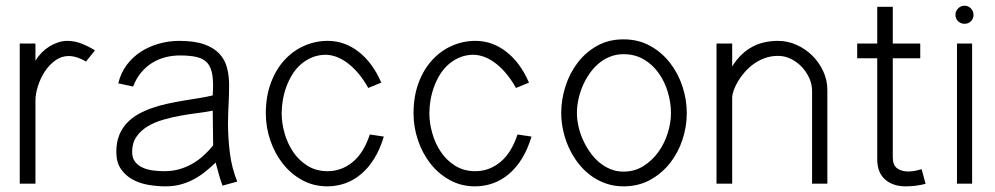

<svg xmlns="http://www.w3.org/2000/svg" viewBox="-20 -640 3467 669"><path d="M279.3 -425.3Q268.1 -433.1 251.2 -439Q234.4 -444.8 219.2 -444.8Q193.8 -444.8 172.4 -429.2Q150.9 -413.6 135.7 -390.1Q120.6 -366.7 112.1 -339.6Q103.5 -312.5 103.5 -289.6V0H48.8V-488.3H103.5V-428.7Q112.8 -443.8 125.2 -456.5Q137.7 -469.2 152.3 -478.3Q167 -487.3 182.9 -492.4Q198.7 -497.6 214.4 -497.6Q240.2 -497.6 264.4 -488Q288.6 -478.5 311 -464.4Z M755.4 6.8Q748 -12.7 742.4 -33Q736.8 -53.2 731.4 -73.7Q712.9 -55.7 693.4 -40.3Q673.8 -24.9 652.6 -13.9Q631.3 -2.9 607.7 3.2Q584 9.3 557.1 9.3Q527.8 9.3 497.3 4.2Q466.8 -1 441.9 -14.6Q417 -28.3 401.1 -51.5Q385.3 -74.7 385.3 -110.8Q385.3 -143.1 394.8 -167.5Q404.3 -191.9 421.1 -210.2Q438 -228.5 460.7 -241.5Q483.4 -254.4 509.3 -263.4Q535.2 -272.5 563.2 -278.6Q591.3 -284.7 619.1 -289.3Q647 -293.9 673.1 -298.1Q699.2 -302.2 721.2 -307.6Q724.1 -350.1 720.2 -377.2Q716.3 -404.3 703.4 -419.7Q690.4 -435.1 667 -440.9Q643.6 -446.8 607.4 -446.8Q580.1 -446.8 555.2 -440.2Q530.3 -433.6 509 -420.2Q487.8 -406.7 470.9 -386.2Q454.1 -365.7 443.8 -338.4L392.1 -349.6Q400.9 -386.2 421.6 -413.8Q442.4 -441.4 471.2 -460Q500 -478.5 534.4 -488Q568.8 -497.6 604.5 -497.6Q657.7 -497.6 691.4 -485.6Q725.1 -473.6 744.4 -452.9Q763.7 -432.1 771 -404.1Q778.3 -376 778.3 -343.8Q778.3 -324.2 777.8 -308.6Q777.3 -293 776.6 -278.1Q775.9 -263.2 775.1 -247.3Q774.4 -231.4 774.4 -211.4Q774.4 -161.1 780.8 -108.4Q787.1 -55.7 806.6 -7.3ZM721.2 -254.4Q699.7 -250 670.4 -246.3Q641.1 -242.7 609.9 -237.1Q578.6 -231.4 548.3 -222.7Q518.1 -213.9 494.1 -199.5Q470.2 -185.1 455.3 -163.3Q440.4 -141.6 440.4 -110.8Q440.4 -89.8 450.4 -76.7Q460.4 -63.5 476.6 -56.2Q492.7 -48.8 512.7 -46.1Q532.7 -43.5 552.7 -43.5Q581.5 -43.5 606.2 -50.8Q630.9 -58.1 652.1 -70.6Q673.3 -83 690.9 -99.4Q708.5 -115.7 722.7 -133.3Z M1317.4 -164.1Q1304.2 -120.1 1283.9 -87.4Q1263.7 -54.7 1238 -33.2Q1212.4 -11.7 1182.6 -1.2Q1152.8 9.3 1120.6 9.3Q1072.3 9.3 1032.7 -12.5Q993.2 -34.2 965.1 -70.1Q937 -106 921.6 -151.6Q906.2 -197.3 906.2 -245.1Q906.2 -303.7 923.6 -350.6Q940.9 -397.5 970.7 -430.2Q1000.5 -462.9 1039.6 -480.2Q1078.6 -497.6 1122.1 -497.6Q1180.7 -497.6 1229.5 -459.7Q1278.3 -421.9 1308.6 -352.1L1263.2 -333.5Q1232.9 -387.7 1193.8 -418.2Q1154.8 -448.7 1113.8 -449.2Q1087.9 -448.7 1066.7 -439.7Q1045.4 -430.7 1028.3 -415.8Q1011.2 -400.9 998.8 -380.9Q986.3 -360.8 978 -338.4Q969.7 -315.9 965.6 -292Q961.4 -268.1 961.4 -245.1Q961.4 -211.9 971.4 -176.3Q981.4 -140.6 1001.2 -111.1Q1021 -81.5 1051.3 -62.5Q1081.5 -43.5 1121.6 -43.5Q1169.4 -43.5 1208.3 -75Q1247.1 -106.4 1268.6 -171.4Z M1832 -164.1Q1818.8 -120.1 1798.6 -87.4Q1778.3 -54.7 1752.7 -33.2Q1727.1 -11.7 1697.3 -1.2Q1667.5 9.3 1635.3 9.3Q1586.9 9.3 1547.4 -12.5Q1507.8 -34.2 1479.7 -70.1Q1451.7 -106 1436.3 -151.6Q1420.9 -197.3 1420.9 -245.1Q1420.9 -303.7 1438.2 -350.6Q1455.6 -397.5 1485.4 -430.2Q1515.1 -462.9 1554.2 -480.2Q1593.3 -497.6 1636.7 -497.6Q1695.3 -497.6 1744.1 -459.7Q1793 -421.9 1823.2 -352.1L1777.8 -333.5Q1747.6 -387.7 1708.5 -418.2Q1669.4 -448.7 1628.4 -449.2Q1602.5 -448.7 1581.3 -439.7Q1560.1 -430.7 1543 -415.8Q1525.9 -400.9 1513.4 -380.9Q1501 -360.8 1492.7 -338.4Q1484.4 -315.9 1480.2 -292Q1476.1 -268.1 1476.1 -245.1Q1476.1 -211.9 1486.1 -176.3Q1496.1 -140.6 1515.9 -111.1Q1535.6 -81.5 1565.9 -62.5Q1596.2 -43.5 1636.2 -43.5Q1684.1 -43.5 1722.9 -75Q1761.7 -106.4 1783.2 -171.4Z M2373 -246.1Q2373 -198.7 2357.9 -153.1Q2342.8 -107.4 2314.2 -71.3Q2285.6 -35.2 2244.9 -12.9Q2204.1 9.3 2152.3 9.3Q2119.1 9.3 2089.8 -1.2Q2060.5 -11.7 2036.6 -29.8Q2012.7 -47.9 1993.9 -72.5Q1975.1 -97.2 1962.2 -125.5Q1949.2 -153.8 1942.4 -184.8Q1935.5 -215.8 1935.5 -246.1Q1935.5 -293 1950.2 -338.9Q1964.8 -384.8 1992.7 -421.4Q2020.5 -458 2060.8 -480.5Q2101.1 -502.9 2152.3 -502.9Q2204.1 -502.9 2244.9 -480.5Q2285.6 -458 2314.2 -421.4Q2342.8 -384.8 2357.9 -338.9Q2373 -293 2373 -246.1ZM2317.9 -246.1Q2317.9 -282.2 2307.1 -318.6Q2296.4 -355 2275.6 -384.5Q2254.9 -414.1 2223.9 -432.6Q2192.9 -451.2 2152.3 -451.2Q2127 -451.2 2104.7 -442.1Q2082.5 -433.1 2064.7 -417.7Q2046.9 -402.3 2033 -381.8Q2019 -361.3 2009.5 -338.6Q2000 -315.9 1995.1 -292.2Q1990.2 -268.6 1990.2 -246.1Q1990.2 -224.6 1995.4 -200.9Q2000.5 -177.2 2010.5 -154.5Q2020.5 -131.8 2034.7 -111.3Q2048.8 -90.8 2066.7 -75.4Q2084.5 -60.1 2106.2 -51Q2127.9 -42 2152.3 -42Q2190.9 -42 2221.4 -61Q2252 -80.1 2273.4 -109.6Q2294.9 -139.2 2306.4 -175.5Q2317.9 -211.9 2317.9 -246.1Z M2531.2 -488.3V-408.7Q2546.9 -433.6 2564.9 -450.4Q2583 -467.3 2603 -477.8Q2623 -488.3 2645.3 -492.9Q2667.5 -497.6 2690.9 -497.6Q2724.6 -497.6 2755.6 -483.6Q2786.6 -469.7 2810.3 -446.3Q2834 -422.9 2848.4 -391.8Q2862.8 -360.8 2862.8 -327.1V0H2809.6V-323.2Q2809.6 -346.2 2799.8 -367.9Q2790 -389.6 2773.7 -407Q2757.3 -424.3 2735.8 -434.8Q2714.4 -445.3 2690.9 -445.3Q2666.5 -445.3 2645 -437.5Q2623.5 -429.7 2606 -417Q2588.4 -404.3 2574.5 -388.2Q2560.5 -372.1 2551 -356Q2541.5 -339.8 2536.4 -325Q2531.2 -310.1 2531.2 -299.3V0H2476.6V-488.3Z M3205.1 0.5Q3188.5 4.9 3170.9 7.1Q3153.3 9.3 3135.7 9.3Q3090.8 9.3 3063.7 -14.9Q3036.6 -39.1 3036.6 -85V-437H2966.8V-488.3H3036.6V-616.2H3090.8V-488.3H3186.5V-437H3090.8V-92.3Q3090.8 -64.9 3105.7 -53.7Q3120.6 -42.5 3145.5 -42.5Q3156.7 -42.5 3168.9 -44.9Q3181.2 -47.4 3191.4 -50.3Z M3372.1 -588.4Q3372.1 -574.7 3363 -565.9Q3354 -557.1 3340.8 -557.1Q3328.1 -557.1 3318.6 -565.9Q3309.1 -574.7 3309.1 -588.4Q3309.1 -601.1 3318.4 -610.6Q3327.6 -620.1 3340.8 -620.1Q3354 -620.1 3363 -610.6Q3372.1 -601.1 3372.1 -588.4ZM3367.2 0H3314.5V-488.3H3367.2Z"/></svg>

Font: SaysetthaMai
Style: Regular
Weight: 400
Designer: John M. Durdin
Foundry: Lao Script for Windows
Version: Version 1.101